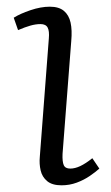

<svg xmlns="http://www.w3.org/2000/svg" viewBox="-20 -540 333 574"><path d="M126 -425Q128 -447 122.5 -457.5Q117 -468 101 -468Q87 -468 71 -463.5Q55 -459 34 -450L21 -487Q40 -499 71 -509.5Q102 -520 129 -520Q156 -520 171 -507.5Q186 -495 191 -472.5Q196 -450 193 -417L167 -80Q166 -57 170.5 -46.5Q175 -36 190 -36Q204 -36 220 -43.5Q236 -51 256 -67L277 -36Q266 -26 248.5 -14Q231 -2 209.5 6Q188 14 164 14Q136 14 121 1.5Q106 -11 101.5 -30.5Q97 -50 99 -71Z"/></svg>

Font: Literata 18pt Light
Style: Italic
Weight: 300
Italic angle: -2°
Designer: Latin by Veronika Burian and Jose Scaglione. Greek by Irene Vlachou. Cyrillic by Vera Evstafieva
Foundry: TypeTogether
Version: Version 3.103;gftools[0.9.29]